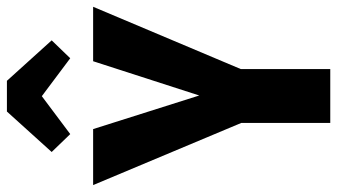

<svg xmlns="http://www.w3.org/2000/svg" viewBox="-242 -753 985 561"><g transform="rotate(-90 250.5 -472.5)"><path d="M139.2 -759.8 86.9 -814 205.1 -944.8H294.9L413.1 -814L360.8 -759.8L250 -842.8ZM511.2 -692.9 329.1 -261.2V0H171.9V-259.8L-9.8 -692.9H153.8L252 -382.8L352.1 -692.9Z"/></g></svg>

Font: Fira Sans Compressed
Style: Bold
Weight: 700
Width: 1
Designer: Carrois Corporate & Edenspiekermann AG
Foundry: Carrois Corporate GbR & Edenspiekermann AG
Version: Version 4.203;PS 004.203;hotconv 1.0.88;makeotf.lib2.5.64775